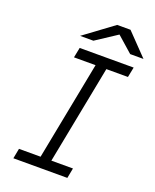

<svg xmlns="http://www.w3.org/2000/svg" viewBox="-204 -1280 1123 1393"><g transform="rotate(20 358.0 -583.5)"><path d="M452.5 -1166.7H555.3L716.1 -1000H613.3L492.2 -1106.8L329.4 -1000H226.6ZM670.6 -916.7 654.9 -838.5H488.3L340.5 -78.1H507.2L492.2 0H75.5L90.5 -78.1H257.2L404.9 -838.5H238.3L253.9 -916.7Z"/></g></svg>

Font: TypoPRO Monoid
Style: Italic
Weight: 400
Width: 4
Italic angle: -11°
Monospace: yes
Version: Version 0.61